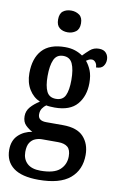

<svg xmlns="http://www.w3.org/2000/svg" viewBox="-106 -819 692 1114"><g transform="rotate(10 239.5 -262.0)"><path d="M203 238Q104 238 55 201Q6 164 6 96Q6 41 38.5 9.5Q71 -22 120 -30Q99 -40 79.5 -59Q60 -78 60 -112Q60 -143 80.5 -166.5Q101 -190 133 -210Q93 -227 68.5 -267Q44 -307 44 -362Q44 -450 88 -498.5Q132 -547 223 -547Q256 -547 281.5 -538.5Q307 -530 327 -516Q344 -534 365.5 -553Q387 -572 418 -572Q446 -572 460 -556Q474 -540 474 -517Q474 -495 461.5 -478.5Q449 -462 419 -462Q419 -480 409.5 -491.5Q400 -503 388 -503Q378 -503 370 -499Q362 -495 355 -490Q373 -469 385 -439.5Q397 -410 397 -366Q397 -289 355 -240Q313 -191 223 -191Q213 -191 197 -192Q181 -193 173 -195Q161 -187 151 -172.5Q141 -158 141 -137Q141 -99 190 -99H288Q372 -99 410 -57.5Q448 -16 448 49Q448 137 388 187.5Q328 238 203 238ZM221 -242Q261 -242 276 -273.5Q291 -305 291 -365Q291 -427 275.5 -461Q260 -495 221 -495Q182 -495 166.5 -460.5Q151 -426 151 -364Q151 -305 166.5 -273.5Q182 -242 221 -242ZM205 184Q285 184 319 153Q353 122 353 74Q353 35 334 19Q315 3 278 3H182Q163 3 144 10.5Q125 18 112.5 37Q100 56 100 92Q100 134 126.5 159Q153 184 205 184ZM221 -634Q192 -634 173 -649Q154 -664 154 -698Q154 -733 173 -747.5Q192 -762 221 -762Q248 -762 268.5 -747.5Q289 -733 289 -698Q289 -664 268.5 -649Q248 -634 221 -634Z"/></g></svg>

Font: Noto Serif Thai Condensed SemiBold
Style: Regular
Weight: 600
Width: 3
Designer: Monotype Design Team
Foundry: Monotype Imaging Inc.
Version: Version 2.002; ttfautohint (v1.8.4.7-5d5b)